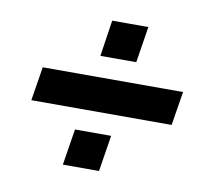

<svg xmlns="http://www.w3.org/2000/svg" viewBox="-63 -616 727 659"><g transform="rotate(10 300.0 -287.0)"><path d="M258 -419 277 -545H403L383 -419ZM51 -228 70 -346H559L540 -228ZM196 -29 216 -155H342L322 -29Z"/></g></svg>

Font: Mulish Black
Style: Italic
Weight: 900
Italic angle: -9°
Designer: Vernon Adams
Foundry: Vernon Adams
Version: Version 3.603; ttfautohint (v1.8.3)